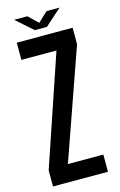

<svg xmlns="http://www.w3.org/2000/svg" viewBox="-138 -980 645 1036"><g transform="rotate(-15 185.0 -461.5)"><path d="M23 0V-90L231 -704H35V-800H347V-708L132 -96H330V0ZM53 -923H127L180 -872L234 -923H307L214 -840H147Z"/></g></svg>

Font: Big Shoulders Display
Style: Bold
Weight: 700
Designer: Patric King
Foundry: XO Type Co
Version: Version 1.000; ttfautohint (v1.8.2)